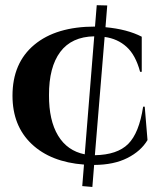

<svg xmlns="http://www.w3.org/2000/svg" viewBox="-20 -721 627 750"><path d="M545.4 -304.2 556.2 -173.8Q530.3 -130.4 477.5 -103.8Q424.8 -77.1 347.7 -76.7L340.8 9.3L301.3 5.9L308.1 -78.1Q178.2 -87.9 103.5 -158.7Q28.8 -229.5 28.8 -347.2Q28.8 -475.1 114 -546.1Q199.2 -617.2 351.1 -617.2L357.9 -700.7L398.9 -699.7L392.1 -614.7Q477.1 -606.9 533.7 -577.6V-440.4H527.3Q509.8 -505.9 474.6 -537.8Q439.5 -569.8 388.7 -576.7L350.6 -114.7Q438 -116.2 480.7 -158.7Q523.4 -201.2 539.1 -304.2ZM311 -118.2 348.1 -579.1Q259.8 -577.6 215.3 -518.1Q170.9 -458.5 171.4 -349.1Q170.9 -251 206.8 -191.4Q242.7 -131.8 311 -118.2Z"/></svg>

Font: Cinzel Bold
Style: Regular
Weight: 700
Designer: Natanael Gama
Version: Version 1.001;PS 001.001;hotconv 1.0.56;makeotf.lib2.0.21325